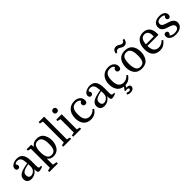

<svg xmlns="http://www.w3.org/2000/svg" viewBox="356 -2436 4302 4302"><g transform="rotate(-45 2507.0 -285.0)"><path d="M38 -117C38 -38 89 10 173 10C252 10 324 -31 365 -99H369C369 -14 380 10 421 10C448 10 485 0 533 -19V-49H488C459 -49 453 -71 453 -136V-281C453 -386 432 -460 391 -501C359 -533 312 -550 257 -550C227 -550 197 -545 168 -535C108 -515 65 -476 65 -420C65 -381 88 -359 120 -359C152 -359 177 -380 177 -413C177 -432 169 -456 150 -469C161 -492 194 -506 231 -506C270 -506 305 -490 324 -455C339 -428 348 -389 353 -310C240 -293 160 -270 111 -240C62 -210 38 -169 38 -117ZM215 -48C168 -48 141 -81 141 -138C141 -214 190 -248 352 -280C355 -260 356 -238 356 -215C356 -166 346 -130 325 -103C297 -68 252 -48 215 -48Z M736 -74C775 -19 820 0 877 0C947 0 1001 -22 1038 -65C1082 -116 1110 -195 1110 -280C1110 -363 1085 -436 1045 -487C1010 -531 953 -550 885 -550C817 -550 764 -530 721 -463L706 -540H562V-499L639 -480V120L562 139V180H833V139L736 120ZM735 -279C735 -358 749 -416 770 -452C789 -483 824 -498 869 -498C920 -498 949 -480 970 -445C993 -408 1005 -351 1005 -272C1005 -195 995 -132 971 -99C950 -70 915 -52 870 -52C821 -52 791 -72 770 -105C747 -141 735 -200 735 -279Z M1184 -41V0H1435V-41L1358 -60V-780H1184V-739L1261 -720V-60Z M1563 -701C1563 -662 1586 -639 1625 -639C1664 -639 1688 -664 1688 -701C1688 -740 1664 -764 1625 -764C1588 -764 1563 -740 1563 -701ZM1577 -60 1500 -41V0H1751V-41L1674 -60V-540H1500V-499L1577 -480Z M2078 -550C1923 -550 1822 -437 1822 -264C1822 -201 1834 -147 1858 -102C1897 -29 1967 10 2060 10C2153 10 2221 -29 2274 -110L2244 -134C2204 -85 2145 -57 2084 -57C2024 -57 1980 -85 1953 -134C1936 -167 1927 -214 1927 -279C1927 -430 1975 -499 2084 -499C2139 -499 2175 -483 2195 -444C2164 -435 2145 -409 2145 -376C2145 -340 2169 -317 2206 -317C2247 -317 2268 -345 2268 -394C2268 -488 2193 -550 2078 -550Z M2350 -117C2350 -38 2401 10 2485 10C2564 10 2636 -31 2677 -99H2681C2681 -14 2692 10 2733 10C2760 10 2797 0 2845 -19V-49H2800C2771 -49 2765 -71 2765 -136V-281C2765 -386 2744 -460 2703 -501C2671 -533 2624 -550 2569 -550C2539 -550 2509 -545 2480 -535C2420 -515 2377 -476 2377 -420C2377 -381 2400 -359 2432 -359C2464 -359 2489 -380 2489 -413C2489 -432 2481 -456 2462 -469C2473 -492 2506 -506 2543 -506C2582 -506 2617 -490 2636 -455C2651 -428 2660 -389 2665 -310C2552 -293 2472 -270 2423 -240C2374 -210 2350 -169 2350 -117ZM2527 -48C2480 -48 2453 -81 2453 -138C2453 -214 2502 -248 2664 -280C2667 -260 2668 -238 2668 -215C2668 -166 2658 -130 2637 -103C2609 -68 2564 -48 2527 -48Z M3151 -550C2996 -550 2895 -437 2895 -264C2895 -201 2907 -147 2931 -102C2950 -65 2977 -38 3012 -19C3038 -4 3067 5 3100 8L3043 83L3056 105C3071 101 3083 99 3098 99C3133 99 3152 109 3152 129C3152 150 3133 165 3105 165C3085 165 3065 158 3046 145L3019 182C3044 201 3075 210 3110 210C3173 210 3223 179 3223 126C3223 83 3194 62 3119 62L3118 59L3148 10C3189 8 3224 -2 3255 -20C3290 -39 3320 -69 3347 -110L3317 -134C3277 -85 3218 -57 3157 -57C3097 -57 3053 -85 3026 -134C3009 -167 3000 -214 3000 -279C3000 -430 3048 -499 3157 -499C3212 -499 3248 -483 3268 -444C3237 -435 3218 -409 3218 -376C3218 -340 3242 -317 3279 -317C3320 -317 3341 -345 3341 -394C3341 -488 3266 -550 3151 -550Z M3537 -639C3544 -667 3562 -684 3602 -684C3654 -684 3680 -628 3748 -628C3811 -628 3848 -668 3860 -749H3815C3808 -717 3790 -699 3750 -699C3698 -699 3672 -754 3604 -754C3540 -754 3503 -716 3492 -639ZM3921 -275C3921 -360 3897 -438 3850 -487C3810 -530 3750 -550 3677 -550C3604 -550 3548 -530 3505 -485C3457 -434 3431 -350 3431 -263C3431 -178 3457 -102 3502 -53C3542 -10 3600 10 3673 10C3748 10 3807 -11 3847 -55C3894 -106 3921 -188 3921 -275ZM3538 -274C3538 -355 3550 -415 3574 -452C3595 -483 3628 -498 3675 -498C3726 -498 3757 -480 3778 -445C3801 -408 3814 -347 3814 -267C3814 -187 3803 -124 3779 -89C3756 -58 3722 -42 3676 -42C3625 -42 3597 -62 3574 -95C3551 -134 3538 -193 3538 -274Z M4464 -264C4467 -291 4467 -298 4467 -311C4467 -460 4390 -550 4254 -550C4180 -550 4122 -524 4079 -473C4036 -422 4014 -349 4014 -256C4014 -199 4023 -147 4043 -106C4080 -30 4154 10 4246 10C4299 10 4342 -1 4375 -24C4408 -47 4437 -74 4460 -106L4428 -130C4387 -85 4335 -57 4272 -57C4215 -57 4162 -82 4135 -143C4122 -175 4115 -215 4115 -264ZM4248 -496C4324 -496 4366 -442 4366 -346V-313H4116C4124 -435 4168 -496 4248 -496Z M4755 -36C4698 -36 4649 -55 4632 -80C4652 -91 4668 -116 4668 -141C4668 -172 4643 -192 4611 -192C4575 -192 4555 -166 4555 -123C4555 -82 4573 -50 4609 -26C4645 -2 4692 10 4751 10C4878 10 4969 -49 4969 -152C4969 -258 4874 -290 4783 -317C4701 -343 4657 -359 4657 -419C4657 -475 4697 -504 4777 -504C4826 -504 4856 -492 4876 -464C4855 -455 4840 -432 4840 -407C4840 -378 4862 -357 4893 -357C4928 -357 4947 -384 4947 -425C4947 -502 4881 -550 4774 -550C4649 -550 4575 -487 4575 -391C4575 -288 4658 -256 4740 -230C4805 -212 4882 -188 4882 -123C4882 -68 4830 -36 4755 -36Z"/></g></svg>

Font: Domine
Style: Regular
Weight: 400
Designer: Pablo Impallari, Rodrigo Fuenzalida, Brenda Gallo
Foundry: Pablo Impallari, Rodrigo Fuenzalida, Brenda Gallo
Version: Version 2.000